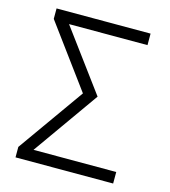

<svg xmlns="http://www.w3.org/2000/svg" viewBox="-106 -785 769 870"><g transform="rotate(15 279.0 -350.0)"><path d="M47 0V-49L267 -359L52 -651V-700H493V-646H125L335 -362L117 -54H505V0Z"/></g></svg>

Font: Geologica Thin Roman Thin
Style: Regular
Weight: 250
Version: Version 1.010;gftools[0.9.28]